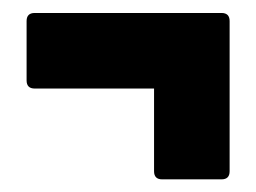

<svg xmlns="http://www.w3.org/2000/svg" viewBox="-20 -445 395 296"><path d="M230 -168.5Q217.5 -168.5 217.5 -181V-308.5H33.5Q21 -308.5 21 -321V-412.5Q21 -425 33.5 -425H321.5Q334 -425 334 -412.5V-181Q334 -168.5 321.5 -168.5Z"/></svg>

Font: Jaro
Style: Regular
Weight: 400
Designer: Agyei Archer, Celine Hurka, Mirko Velimirović
Version: Version 1.000